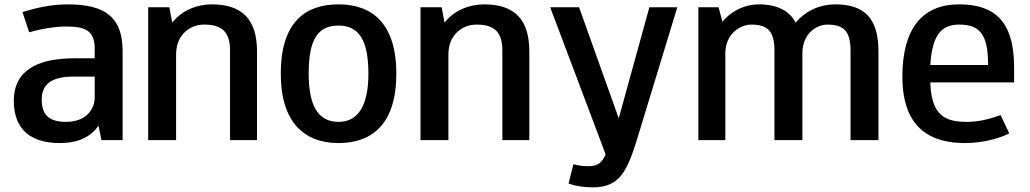

<svg xmlns="http://www.w3.org/2000/svg" viewBox="-20 -430 4630 863"><path d="M111.3 -284.8C171.9 -302.2 232.5 -310.8 275.8 -310.8C362.4 -310.8 405.6 -293.5 405.6 -211.3V-168H314.7C132.9 -168 42 -103 42 22.5C42 161 128.6 213 249.8 213C340.7 213 392.6 178.4 422.9 135.1L435.9 200H531.2V-198.3C531.2 -345.5 461.9 -410.4 284.4 -410.4C206.5 -410.4 137.2 -393.1 81 -375.8ZM405.6 9.5C405.6 52.8 375.3 117.8 275.8 117.8C197.9 117.8 167.5 83.1 167.5 18.2C167.5 -51.1 210.8 -85.7 310.4 -85.7H405.6Z M1014 200H1135.2V-198.3C1135.2 -341.1 1070.2 -410.4 931.7 -410.4C866.8 -410.4 797.5 -384.4 754.2 -328.1L741.2 -397.4H646V200H771.5V-185.3C771.5 -276.2 836.5 -319.5 897.1 -319.5C975 -319.5 1014 -289.2 1014 -202.6Z M1242 -98.7C1242 117.8 1345.9 213 1501.7 213C1653.2 213 1761.5 126.4 1761.5 -98.7C1761.5 -323.8 1653.2 -410.4 1501.7 -410.4C1345.9 -410.4 1242 -323.8 1242 -98.7ZM1367.5 -98.7C1367.5 -250.2 1406.5 -315.1 1501.7 -315.1C1592.6 -315.1 1635.9 -250.2 1635.9 -98.7C1635.9 39.8 1592.6 117.8 1501.7 117.8C1406.5 117.8 1367.5 39.8 1367.5 -98.7Z M2238 200H2359.2V-198.3C2359.2 -341.1 2294.2 -410.4 2155.7 -410.4C2090.8 -410.4 2021.5 -384.4 1978.2 -328.1L1965.2 -397.4H1870V200H1995.5V-185.3C1995.5 -276.2 2060.5 -319.5 2121.1 -319.5C2199 -319.5 2238 -289.2 2238 -202.6Z M2453 -397.4 2702.1 263.7C2686.5 300.1 2668 316.9 2626.1 316.9H2626C2613 316.9 2587.4 316.9 2557.2 308.2L2535.5 394.8C2570.1 407.8 2613.2 412.1 2643.5 412.1C2760.3 412.1 2795 347.2 2838.2 213L3024.4 -397.4H2898.8L2761.1 101.8L2582.8 -397.4Z M3461 200H3586.5V-189.6C3586.5 -280.5 3651.5 -319.5 3699.1 -319.5C3772.7 -319.5 3803 -289.2 3803 -202.6V200H3928.5V-198.3C3928.5 -341.1 3872.2 -410.4 3733.7 -410.4C3668.8 -410.4 3603.8 -384.4 3556.2 -328.1C3530.2 -380.1 3474 -410.4 3391.7 -410.4C3331.1 -410.4 3270.5 -384.4 3227.2 -332.5L3209.9 -397.4H3119V200H3240.2V-189.6C3240.2 -280.5 3309.5 -319.5 3357.1 -319.5C3430.7 -319.5 3461 -289.2 3461 -202.6Z M4477.6 87.4C4429.9 104.8 4378 117.8 4326 117.8C4230.8 117.8 4165.9 91.8 4161.5 -59.7H4538.2V-124.7C4538.2 -297.8 4481.9 -410.4 4291.4 -410.4C4122.6 -410.4 4036 -297.8 4036 -85.7C4036 156.7 4174.5 213 4317.4 213C4399.6 213 4473.2 191.3 4516.5 169.7ZM4161.5 -137.7C4170.2 -276.2 4213.5 -319.5 4291.4 -319.5C4386.7 -319.5 4421.3 -271.9 4421.3 -137.7Z"/></svg>

Font: PleaseOptimize
Style: Demi-Bold
Weight: 600
Version: Version 001.000